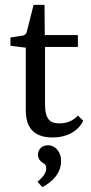

<svg xmlns="http://www.w3.org/2000/svg" viewBox="-20 -557 373 789"><path d="M86 -103C86 -16 137 8 197 8C252 8 301 -16 322 -61L300 -82C281 -61 255 -50 224 -50C187 -50 165 -65 165 -129V-364H300V-413H164L163 -537H118L91 -430C89 -418 82 -411 69 -410L23 -403V-369L86 -361ZM231 106C232 68 208 40 177 40C153 40 136 56 136 79C136 96 146 105 154 111C161 115 170 119 170 136C170 156 152 175 134 190L154 212C195 191 231 154 231 106Z"/></svg>

Font: Yrsa
Style: Regular
Weight: 400
Designer: Anna Giedrys (Yrsa+Rasa design), David Brezina (Yrsa art-direction, Rasa art-direction, design)
Foundry: Rosetta Type Foundry
Version: Version 1.001;PS 1.1;hotconv 1.0.88;makeotf.lib2.5.647800